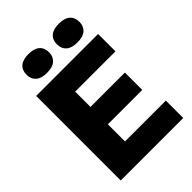

<svg xmlns="http://www.w3.org/2000/svg" viewBox="-272 -1072 1188 1188"><g transform="rotate(-45 321.5 -478.5)"><path d="M60 0V-740H602V-588H249.5V-152H607V0ZM172.5 -302V-454H550.5V-302ZM475 -793Q426 -793 401.2 -814.8Q376.5 -836.5 376.5 -875Q376.5 -914 401.2 -935.5Q426 -957 475 -957Q524 -957 548.8 -935.5Q573.5 -914 573.5 -875Q573.5 -836.5 548.8 -814.8Q524 -793 475 -793ZM209 -793Q160 -793 135.2 -814.8Q110.5 -836.5 110.5 -875Q110.5 -914 135.2 -935.5Q160 -957 209 -957Q258 -957 282.8 -935.5Q307.5 -914 307.5 -875Q307.5 -836.5 282.8 -814.8Q258 -793 209 -793Z"/></g></svg>

Font: Encode Sans Condensed Thin ExtraBold
Style: Regular
Weight: 800
Version: Version 3.002